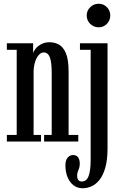

<svg xmlns="http://www.w3.org/2000/svg" viewBox="-20 -754 646 1023"><path d="M16.5 0V-35H69V-488.5H16.5V-523.5H156.5V-471Q159 -481 170 -494.8Q181 -508.5 200 -518.8Q219 -529 244.5 -529Q270.5 -529 293.5 -516.8Q316.5 -504.5 331 -470.8Q345.5 -437 345.5 -371.5V-35H397V0H215V-35H255.5V-365.5Q255.5 -423 245.5 -448.8Q235.5 -474.5 213 -474.5Q201.5 -474.5 191.8 -466.2Q182 -458 174.8 -443.8Q167.5 -429.5 163.5 -411.5Q159.5 -393.5 159 -374V-35H198.5V0ZM420.5 249Q392 249 371.5 233Q351 217 339.8 189.5Q328.5 162 328.5 127Q328.5 100.5 340.2 86.2Q352 72 370 72Q387 72 396 84.2Q405 96.5 405 117.5Q405 132 401.5 142Q398 152 394.5 161Q391 170 391 181.5Q391 192.5 394 199.5Q397 206.5 402.8 209.8Q408.5 213 416 213Q441.5 213 452.2 183.8Q463 154.5 463 97.5V-488.5H406V-523.5H553V35.5Q553 96.5 541.5 137.8Q530 179 510.8 203.5Q491.5 228 468 238.5Q444.5 249 420.5 249ZM506 -608.5Q479.5 -608.5 460.8 -626.8Q442 -645 442 -671.5Q442 -697.5 460.8 -715.8Q479.5 -734 506 -734Q531.5 -734 549.5 -715.8Q567.5 -697.5 567.5 -671.5Q567.5 -645 549.5 -626.8Q531.5 -608.5 506 -608.5Z"/></svg>

Font: Imbue Thin 10pt Medium
Style: Regular
Weight: 500
Version: Version 1.102